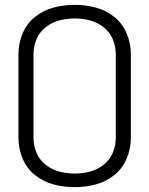

<svg xmlns="http://www.w3.org/2000/svg" viewBox="-20 -763 615 791"><path d="M288 8Q244 8 201.5 -3Q159 -14 124.5 -41.5Q90 -69 73 -110Q56 -151 56 -195V-540Q56 -584 73 -625Q90 -666 124.5 -693.5Q159 -721 201.5 -732Q244 -743 288 -743Q331 -743 373.5 -732Q416 -721 450.5 -693.5Q485 -666 502 -625Q519 -584 519 -540V-195Q519 -151 502 -110Q485 -69 450.5 -41.5Q416 -14 373.5 -3Q331 8 288 8ZM288 -48Q319 -48 350 -56Q381 -64 406.5 -84Q432 -104 444.5 -133.5Q457 -163 457 -195V-540Q457 -572 444.5 -601.5Q432 -631 406.5 -651Q381 -671 350 -679Q319 -687 288 -687Q256 -687 225 -679Q194 -671 168.5 -651Q143 -631 130.5 -601.5Q118 -572 118 -540V-195Q118 -163 130.5 -133.5Q143 -104 168.5 -84Q194 -64 225 -56Q256 -48 288 -48Z"/></svg>

Font: Jozsika Light
Style: Regular
Weight: 300
Monospace: yes
Designer: Belleve Invis
Foundry: Belleve Invis
Version: 2.1.0